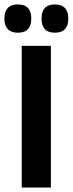

<svg xmlns="http://www.w3.org/2000/svg" viewBox="-34 -846 328 866"><path d="M195.5 0H64V-639H195.5ZM46 -698.5Q16 -698.5 1 -714.8Q-14 -731 -14 -760.5V-764Q-14 -793.5 1 -809.8Q16 -826 46 -826Q77.5 -826 92.2 -809.8Q107 -793.5 107 -764V-760.5Q107 -731 92.2 -714.8Q77.5 -698.5 46 -698.5ZM213.5 -698.5Q183 -698.5 168.2 -714.8Q153.5 -731 153.5 -760.5V-764Q153.5 -793.5 168.2 -809.8Q183 -826 213.5 -826Q244 -826 259 -809.8Q274 -793.5 274 -764V-760.5Q274 -731 259 -714.8Q244 -698.5 213.5 -698.5Z"/></svg>

Font: Anek Latin SemiBold
Style: Regular
Weight: 600
Designer: Yesha Goshar
Foundry: Ek Type
Version: Version 1.003